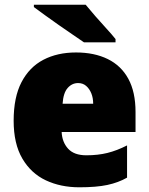

<svg xmlns="http://www.w3.org/2000/svg" viewBox="-20 -786 635 816"><path d="M303 -563Q381 -563 438 -535Q495 -507 525.5 -451Q556 -395 556 -310V-225H242Q244 -182 269.5 -154Q295 -126 347 -126Q396 -126 436.5 -136Q477 -146 520 -168V-31Q483 -10 436.5 0Q390 10 317 10Q238 10 175 -19.5Q112 -49 75 -112Q38 -175 38 -273Q38 -373 71.5 -437Q105 -501 164.5 -532Q224 -563 303 -563ZM312 -433Q286 -433 267.5 -412Q249 -391 246 -345H376Q376 -370 368 -389.5Q360 -409 346 -421Q332 -433 312 -433ZM344 -766Q362 -744 385.5 -717Q409 -690 432.5 -664.5Q456 -639 471 -620V-606H337Q318 -619 289.5 -638.5Q261 -658 230 -679.5Q199 -701 171 -721.5Q143 -742 124 -756V-766Z"/></svg>

Font: Noto Sans Display Black
Style: Regular
Weight: 900
Designer: Monotype Design Team
Foundry: Monotype Imaging Inc.
Version: Version 2.003